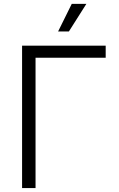

<svg xmlns="http://www.w3.org/2000/svg" viewBox="-20 -961 608 981"><path d="M520 -727.5V-666H161.6V0H92.8V-727.5ZM276.9 -800.3 346.7 -941.4H421.4L332 -800.3Z"/></svg>

Font: Inter 17pt Light
Style: Regular
Weight: 300
Version: Version 4.001;git-66647c0bb